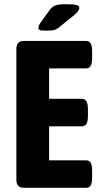

<svg xmlns="http://www.w3.org/2000/svg" viewBox="-20 -895 497 915"><path d="M58 -40V-660Q58 -681 67 -690.5Q76 -700 95 -700H390Q405 -700 412 -688Q419 -676 419 -650V-619Q419 -593 412 -581Q405 -569 390 -569H214V-424H370Q385 -424 392 -412Q399 -400 399 -374V-343Q399 -317 392 -305Q385 -293 370 -293H214V-131H391Q406 -131 412.5 -119Q419 -107 419 -81V-50Q419 -24 412.5 -12Q406 0 391 0H95Q76 0 67 -9.5Q58 -19 58 -40ZM163 -761Q163 -773 174 -788L215 -845Q229 -864 245 -869.5Q261 -875 292 -875Q328 -875 343 -871.5Q358 -868 358 -857Q358 -843 331 -821L267 -769Q252 -756 239 -752.5Q226 -749 198 -749Q176 -749 169.5 -752Q163 -755 163 -761Z"/></svg>

Font: Asap Condensed
Style: Bold
Weight: 700
Designer: Pablo Cosgaya
Foundry: Omnibus-Type
Version: Version 1.010; ttfautohint (v1.8)